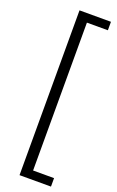

<svg xmlns="http://www.w3.org/2000/svg" viewBox="-171 -778 600 981"><g transform="rotate(20 129.0 -287.0)"><path d="M79 161H250V115H136V-689H250V-735H79Z"/></g></svg>

Font: Archivo ExtraLight
Style: Regular
Weight: 200
Designer: Hector Gatti
Foundry: Omnibus-Type
Version: Version 2.001